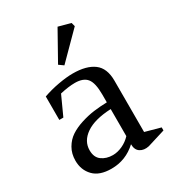

<svg xmlns="http://www.w3.org/2000/svg" viewBox="-185 -868 900 988"><g transform="rotate(-30 265.0 -374.0)"><path d="M515.1 -43V-24.9L409.2 7.8Q377.9 14.6 356.4 0.7Q335 -13.2 335 -46.9Q271.5 12.2 186 12.2Q115.2 12.2 80.1 -24.4Q44.9 -61 44.9 -116.2Q44.9 -157.7 63.5 -189.7Q82 -221.7 110.8 -240.7Q139.6 -259.8 179.7 -272.5Q219.7 -285.2 256.8 -290Q293.9 -294.9 335 -295.9V-342.8Q335 -411.1 313.5 -438Q292 -464.8 242.2 -464.8Q204.6 -464.8 153.8 -453.1L102.1 -339.8H78.1V-479Q122.1 -494.6 170.9 -503.4Q219.7 -512.2 256.8 -512.2Q337.4 -512.2 381.1 -479.7Q424.8 -447.3 424.8 -373V-67.9ZM227.1 -44.9Q254.9 -44.9 284.2 -58.3Q313.5 -71.8 335 -95.2V-255.9Q237.3 -251.5 186 -216.1Q134.8 -180.7 134.8 -126Q134.8 -84 161.6 -64.5Q188.5 -44.9 227.1 -44.9ZM214.4 -588.9 310.1 -759.8 382.3 -740.2 388.2 -717.8 241.2 -569.8Z"/></g></svg>

Font: Amethysta
Style: Regular
Weight: 400
Designer: Konstantin Vinogradov, Alexei Vanyashin
Foundry: Cyreal (www.cyreal.org)
Version: Version 1.003